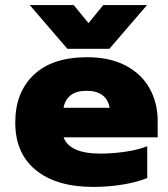

<svg xmlns="http://www.w3.org/2000/svg" viewBox="-20 -720 660 755"><path d="M97 -700H270L328 -629L386 -700H558L410 -528H245ZM40 -238Q40 -357 113 -426Q186 -495 323 -495Q411 -495 473.5 -462.5Q536 -430 568 -373Q600 -316 600 -245V-180H230Q254 -116 375 -116Q423 -116 473.5 -123.5Q524 -131 559 -145V-20Q521 -4 464 5.5Q407 15 347 15Q202 15 121 -51Q40 -117 40 -238ZM411 -296Q406 -328 383 -345.5Q360 -363 320 -363Q280 -363 257.5 -345Q235 -327 230 -296Z"/></svg>

Font: Prompt ExtraBold
Style: Regular
Weight: 800
Designer: Katatrad Team
Foundry: CadsonDemak
Version: Version 1.000